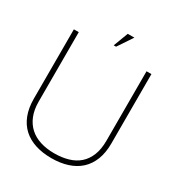

<svg xmlns="http://www.w3.org/2000/svg" viewBox="-188 -926 996 1066"><g transform="rotate(30 309.5 -393.0)"><path d="M545.9 -669.9H514.6V-225.1Q514.6 -170.4 499 -131.3Q483.4 -92.3 455.1 -67.4Q426.8 -42.5 386.7 -30.8Q346.7 -19 297.4 -19Q248.5 -19 208.3 -31.7Q168 -44.4 139.6 -70.1Q111.3 -95.7 95.7 -134.5Q80.1 -173.3 80.1 -225.1V-669.9H48.8V-225.1Q48.8 -166 66.2 -121.3Q83.5 -76.7 115.7 -47.1Q147.9 -17.6 194.1 -2.7Q240.2 12.2 297.4 12.2Q354.5 12.2 400.6 -2.7Q446.8 -17.6 479 -47.1Q511.2 -76.7 528.6 -121.3Q545.9 -166 545.9 -225.1ZM284.7 -703.6H299.8L362.8 -797.9H320.3Z"/></g></svg>

Font: SaysetthaMai Thin
Style: Regular
Weight: 100
Designer: John M. Durdin
Foundry: Lao Script for Windows
Version: Version 1.101